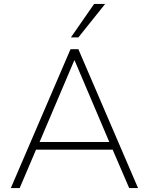

<svg xmlns="http://www.w3.org/2000/svg" viewBox="-20 -955 756 975"><path d="M35 0 338 -705H378L681 0H636L552 -195H163L80 0ZM357 -648 181 -234H535L359 -648ZM340 -765 458 -935H514L378 -765Z"/></svg>

Font: Nunito Sans ExtraLight
Style: Regular
Weight: 200
Designer: Vernon Adams
Foundry: Vernon Adams
Version: Version 3.006; ttfautohint (v1.8.3)